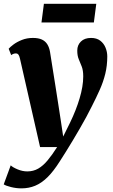

<svg xmlns="http://www.w3.org/2000/svg" viewBox="-48 -760 604 1030"><path d="M59 -446Q55.5 -461.5 50.5 -467.5Q45.5 -473.5 38 -473.5Q31 -473.5 25 -471.5Q19 -469.5 12 -464.5L-1.5 -498.5Q6 -507.5 24.2 -521.2Q42.5 -535 69.5 -545.8Q96.5 -556.5 128.5 -556.5Q158 -556.5 176.8 -547.8Q195.5 -539 206 -522Q216.5 -505 220.5 -480.5Q227 -439 234.2 -394Q241.5 -349 248.8 -302.5Q256 -256 263.2 -210.2Q270.5 -164.5 277 -121L291 -27.5L328.5 -103.5Q344.5 -136.5 357.2 -169Q370 -201.5 379.2 -232.8Q388.5 -264 393.5 -293.5Q398.5 -323 398.5 -350Q398.5 -382.5 390.5 -403Q382.5 -423.5 374.5 -442.2Q366.5 -461 366.5 -489Q366.5 -518 386 -537.2Q405.5 -556.5 440.5 -556.5Q470.5 -556.5 489.8 -541.8Q509 -527 518.2 -504.2Q527.5 -481.5 527.5 -457.5Q527.5 -408 516.8 -364.2Q506 -320.5 487 -278Q468 -235.5 444 -188.5Q431 -162.5 414.8 -132.2Q398.5 -102 380 -70.2Q361.5 -38.5 342.8 -7Q324 24.5 306 53.2Q288 82 272.5 106Q239 159 206.8 190.8Q174.5 222.5 140.5 236.5Q106.5 250.5 67 250.5Q39 250.5 11 243.5Q-17 236.5 -28 229L9.5 127Q20 137.5 46.2 148.5Q72.5 159.5 98.5 159.5Q131 159.5 157 144.5Q183 129.5 207.2 100.5Q231.5 71.5 258.5 29H167ZM187.5 -739.5H468.5L455.5 -639.5H174.5Z"/></svg>

Font: Merriweather 48pt Black
Style: Italic
Weight: 900
Italic angle: -7.8°
Version: Version 2.101